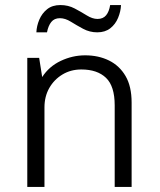

<svg xmlns="http://www.w3.org/2000/svg" viewBox="-20 -740 634 760"><path d="M88 0V-511H135L147 -435Q174 -477 220.5 -499Q267 -521 317 -521Q370 -521 411.5 -500.5Q453 -480 477 -439Q501 -398 501 -334V0H434V-323Q434 -399 399.5 -432Q365 -465 302 -465Q260 -465 227 -445Q194 -425 175 -391.5Q156 -358 156 -315V0ZM124 -612Q125 -637 135.5 -662Q146 -687 166.5 -703.5Q187 -720 219 -720Q250 -720 275.5 -706.5Q301 -693 323.5 -679Q346 -665 366 -665Q388 -665 400 -679.5Q412 -694 416 -720H459Q458 -695 447.5 -669.5Q437 -644 416.5 -628Q396 -612 365 -612Q335 -612 309 -626Q283 -640 260.5 -654Q238 -668 217 -668Q195 -668 183 -653Q171 -638 166 -612Z"/></svg>

Font: Chivo Medium ExtraLight
Style: Regular
Weight: 250
Version: Version 2.002